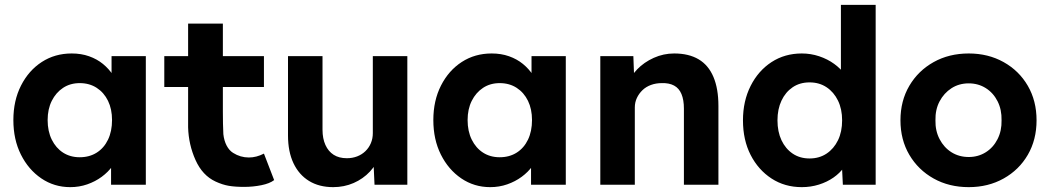

<svg xmlns="http://www.w3.org/2000/svg" viewBox="-20 -760 4322 790"><path d="M35 -266Q35 -346 66.5 -408Q98 -470 152 -505Q206 -540 275 -540Q314 -540 346.5 -528.5Q379 -517 403.5 -497Q428 -477 445 -451Q462 -425 469 -395L439 -400V-529H580V0H437V-127L469 -130Q461 -102 443 -77Q425 -52 398.5 -32.5Q372 -13 339 -1.5Q306 10 269 10Q203 10 150 -26Q97 -62 66 -124Q35 -186 35 -266ZM441 -266Q441 -311 424.5 -345Q408 -379 378 -398.5Q348 -418 308 -418Q269 -418 239.5 -398.5Q210 -379 193 -345Q176 -311 176 -266Q176 -220 193 -185.5Q210 -151 239.5 -132Q269 -113 308 -113Q348 -113 378 -132Q408 -151 424.5 -185.5Q441 -220 441 -266Z M867 -13Q813 -38 784.5 -101.5Q756 -165 754 -236V-402H656V-529H754V-663H897V-529H1066V-402H897V-300Q897 -249 899 -208Q902 -181 912.5 -161Q923 -141 939 -131Q969 -112 1004 -112Q1035 -112 1066 -128L1108 -19Q1090 -5 1055.5 2Q1021 9 985 9Q947 9 921 4.5Q895 0 867 -13Z M1165 -203V-529H1307V-226Q1307 -190 1319 -163.5Q1331 -137 1353 -123Q1375 -109 1407 -109Q1430 -109 1449.5 -116.5Q1469 -124 1483.5 -138Q1498 -152 1506 -171Q1514 -190 1514 -212V-529H1656V0H1521L1516 -109L1542 -121Q1530 -84 1502 -54Q1474 -24 1435 -7Q1396 10 1351 10Q1293 10 1251.5 -15.5Q1210 -41 1187.5 -88.5Q1165 -136 1165 -203Z M1763 -266Q1763 -346 1794.5 -408Q1826 -470 1880 -505Q1934 -540 2003 -540Q2042 -540 2074.5 -528.5Q2107 -517 2131.5 -497Q2156 -477 2173 -451Q2190 -425 2197 -395L2167 -400V-529H2308V0H2165V-127L2197 -130Q2189 -102 2171 -77Q2153 -52 2126.5 -32.5Q2100 -13 2067 -1.5Q2034 10 1997 10Q1931 10 1878 -26Q1825 -62 1794 -124Q1763 -186 1763 -266ZM2169 -266Q2169 -311 2152.5 -345Q2136 -379 2106 -398.5Q2076 -418 2036 -418Q1997 -418 1967.5 -398.5Q1938 -379 1921 -345Q1904 -311 1904 -266Q1904 -220 1921 -185.5Q1938 -151 1967.5 -132Q1997 -113 2036 -113Q2076 -113 2106 -132Q2136 -151 2152.5 -185.5Q2169 -220 2169 -266Z M2450 -529H2586L2590 -421L2562 -409Q2573 -445 2601.5 -474.5Q2630 -504 2670 -522Q2710 -540 2754 -540Q2814 -540 2854.5 -516Q2895 -492 2915.5 -443.5Q2936 -395 2936 -324V0H2794V-313Q2794 -349 2784 -373Q2774 -397 2753.5 -408Q2733 -419 2703 -418Q2679 -418 2658.5 -410.5Q2638 -403 2623.5 -389Q2609 -375 2600.5 -357Q2592 -339 2592 -318V0H2522Q2499 0 2481 0Q2463 0 2450 0Z M3037 -265Q3037 -344 3068.5 -406.5Q3100 -469 3154.5 -504.5Q3209 -540 3279 -540Q3316 -540 3350.5 -528.5Q3385 -517 3412.5 -497Q3440 -477 3457 -452.5Q3474 -428 3476 -402L3440 -395V-740H3583V0H3448L3442 -122L3470 -119Q3468 -94 3452 -71Q3436 -48 3409.5 -29.5Q3383 -11 3349.5 -0.5Q3316 10 3279 10Q3209 10 3154.5 -25.5Q3100 -61 3068.5 -122.5Q3037 -184 3037 -265ZM3445 -265Q3445 -311 3428 -346Q3411 -381 3381 -401Q3351 -421 3311 -421Q3271 -421 3241.5 -401Q3212 -381 3195.5 -346Q3179 -311 3179 -265Q3179 -218 3195.5 -183Q3212 -148 3241.5 -128Q3271 -108 3311 -108Q3351 -108 3381 -128Q3411 -148 3428 -183Q3445 -218 3445 -265Z M3685 -265Q3685 -345 3721.5 -407Q3758 -469 3821.5 -504.5Q3885 -540 3966 -540Q4046 -540 4109.5 -504.5Q4173 -469 4209 -407Q4245 -345 4245 -265Q4245 -185 4209 -123Q4173 -61 4109.5 -25.5Q4046 10 3966 10Q3885 10 3821.5 -25.5Q3758 -61 3721.5 -123Q3685 -185 3685 -265ZM4101 -265Q4102 -309 4084.5 -343.5Q4067 -378 4036 -397.5Q4005 -417 3966 -417Q3926 -417 3895 -397Q3864 -377 3846 -343Q3828 -309 3829 -265Q3828 -222 3846 -187.5Q3864 -153 3895 -133.5Q3926 -114 3966 -114Q4005 -114 4036 -133.5Q4067 -153 4084.5 -187.5Q4102 -222 4101 -265Z"/></svg>

Font: Mach SemiBold
Style: Regular
Weight: 600
Version: Version 1.002